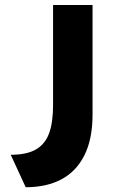

<svg xmlns="http://www.w3.org/2000/svg" viewBox="-20 -551 536 780"><path d="M84.4 209.6 23.6 77.8Q88.5 77.8 126.1 56.1Q163.6 34.3 179.6 -9.9Q195.6 -54 195.6 -124.2V-530.7H356V-86Q356 13.8 323 79.7Q289.9 145.5 229.5 177.6Q169.2 209.6 84.4 209.6Z"/></svg>

Font: Lexend Mega
Style: Regular
Weight: 400
Designer: Bonnie Shaver-Troup, Thomas Jockin
Foundry: Lexend
Version: Version 1.007